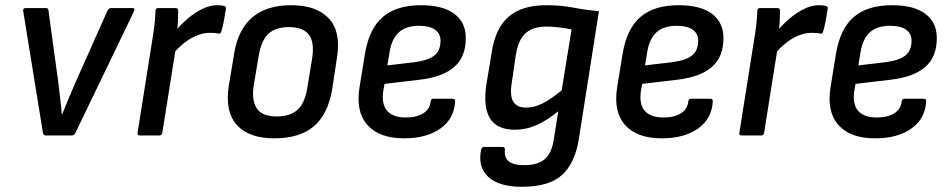

<svg xmlns="http://www.w3.org/2000/svg" viewBox="-20 -520 3641 737"><path d="M156 0Q147 0 145 -9L69 -478Q67 -489 79 -489H156Q166 -489 166 -480L204 -202Q207 -172 211 -142.5Q215 -113 217 -82H219Q231 -113 243.5 -142.5Q256 -172 269 -202L393 -480Q395 -484 398.5 -486.5Q402 -489 405 -489H489Q494 -489 495.5 -486.5Q497 -484 495 -478L269 -9Q264 0 255 0Z M517 0Q506 0 508 -10L565 -369Q570 -398 573 -425.5Q576 -453 577 -478Q577 -489 588 -489H654Q664 -489 664 -480Q664 -461 663 -437.5Q662 -414 658 -394L657 -349L603 -10Q601 0 592 0ZM641 -310 650 -397Q673 -425 700.5 -448.5Q728 -472 757 -486Q786 -500 813 -500Q831 -500 840 -497Q845 -496 846.5 -493Q848 -490 847 -485Q844 -465 840 -443Q836 -421 830 -400Q827 -389 818 -391Q811 -393 803.5 -393.5Q796 -394 785 -394Q761 -394 736 -384Q711 -374 687 -355Q663 -336 641 -310Z M1033 11Q935 11 889 -40.5Q843 -92 858 -189L879 -316Q910 -500 1098 -500Q1194 -500 1241.5 -450Q1289 -400 1274 -302L1255 -177Q1239 -81 1184.5 -35Q1130 11 1033 11ZM1042 -73Q1095 -73 1123 -99.5Q1151 -126 1160 -185L1178 -295Q1188 -358 1165.5 -387Q1143 -416 1089 -416Q1037 -416 1009.5 -389.5Q982 -363 973 -305L954 -193Q945 -134 966 -103.5Q987 -73 1042 -73Z M1531 11Q1436 11 1390.5 -40Q1345 -91 1360 -185L1381 -314Q1397 -410 1449.5 -455Q1502 -500 1596 -500Q1680 -500 1724 -467Q1768 -434 1768 -374Q1768 -301 1723 -262.5Q1678 -224 1591 -214L1456 -198L1451 -170Q1444 -119 1466.5 -94Q1489 -69 1538 -69Q1579 -69 1604.5 -85Q1630 -101 1633 -130Q1634 -141 1644 -141H1717Q1728 -141 1727 -131Q1724 -65 1671 -27Q1618 11 1531 11ZM1467 -269 1576 -282Q1626 -289 1648.5 -308Q1671 -327 1671 -364Q1671 -391 1650 -406Q1629 -421 1589 -421Q1538 -421 1510.5 -395.5Q1483 -370 1475 -318Z M2077 -500Q2132 -500 2179 -491Q2226 -482 2279 -477L2202 13Q2187 107 2137 152Q2087 197 1984 197Q1894 197 1853.5 158.5Q1813 120 1827 54Q1830 44 1838 44H1909Q1919 44 1918 55Q1915 85 1933 99.5Q1951 114 1993 114Q2044 114 2071 91Q2098 68 2106 14L2123 -93Q2080 -58 2040 -40Q2000 -22 1956 -22Q1888 -22 1861 -65.5Q1834 -109 1847 -196L1868 -322Q1882 -412 1932.5 -456Q1983 -500 2077 -500ZM2000 -107Q2031 -107 2062.5 -123Q2094 -139 2136 -173L2174 -407Q2151 -412 2124.5 -415Q2098 -418 2077 -418Q2027 -418 1998.5 -393.5Q1970 -369 1960 -309L1945 -206Q1936 -155 1949.5 -131Q1963 -107 2000 -107Z M2520 11Q2425 11 2379.5 -40Q2334 -91 2349 -185L2370 -314Q2386 -410 2438.5 -455Q2491 -500 2585 -500Q2669 -500 2713 -467Q2757 -434 2757 -374Q2757 -301 2712 -262.5Q2667 -224 2580 -214L2445 -198L2440 -170Q2433 -119 2455.5 -94Q2478 -69 2527 -69Q2568 -69 2593.5 -85Q2619 -101 2622 -130Q2623 -141 2633 -141H2706Q2717 -141 2716 -131Q2713 -65 2660 -27Q2607 11 2520 11ZM2456 -269 2565 -282Q2615 -289 2637.5 -308Q2660 -327 2660 -364Q2660 -391 2639 -406Q2618 -421 2578 -421Q2527 -421 2499.5 -395.5Q2472 -370 2464 -318Z M2827 0Q2816 0 2818 -10L2875 -369Q2880 -398 2883 -425.5Q2886 -453 2887 -478Q2887 -489 2898 -489H2964Q2974 -489 2974 -480Q2974 -461 2973 -437.5Q2972 -414 2968 -394L2967 -349L2913 -10Q2911 0 2902 0ZM2951 -310 2960 -397Q2983 -425 3010.5 -448.5Q3038 -472 3067 -486Q3096 -500 3123 -500Q3141 -500 3150 -497Q3155 -496 3156.5 -493Q3158 -490 3157 -485Q3154 -465 3150 -443Q3146 -421 3140 -400Q3137 -389 3128 -391Q3121 -393 3113.5 -393.5Q3106 -394 3095 -394Q3071 -394 3046 -384Q3021 -374 2997 -355Q2973 -336 2951 -310Z M3339 11Q3244 11 3198.5 -40Q3153 -91 3168 -185L3189 -314Q3205 -410 3257.5 -455Q3310 -500 3404 -500Q3488 -500 3532 -467Q3576 -434 3576 -374Q3576 -301 3531 -262.5Q3486 -224 3399 -214L3264 -198L3259 -170Q3252 -119 3274.5 -94Q3297 -69 3346 -69Q3387 -69 3412.5 -85Q3438 -101 3441 -130Q3442 -141 3452 -141H3525Q3536 -141 3535 -131Q3532 -65 3479 -27Q3426 11 3339 11ZM3275 -269 3384 -282Q3434 -289 3456.5 -308Q3479 -327 3479 -364Q3479 -391 3458 -406Q3437 -421 3397 -421Q3346 -421 3318.5 -395.5Q3291 -370 3283 -318Z"/></svg>

Font: Sofia Sans Semi Condensed SemiBold
Style: Italic
Weight: 600
Italic angle: -9°
Version: Version 4.100